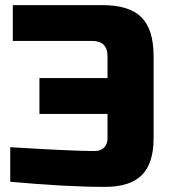

<svg xmlns="http://www.w3.org/2000/svg" viewBox="-20 -720 660 750"><path d="M20 -145Q264 -130 350 -130Q373 -130 386.5 -143.5Q400 -157 400 -180V-275H134V-415H400V-500Q400 -560 340 -560H30V-700H380Q485 -700 532.5 -652.5Q580 -605 580 -500V-180Q580 -82 534 -36Q488 10 390 10Q240 10 20 -10Z"/></svg>

Font: Russo One
Style: Regular
Weight: 400
Designer: Jovanny lemonad
Foundry: Jovanny Lemonad
Version: Version 1.001